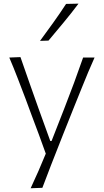

<svg xmlns="http://www.w3.org/2000/svg" viewBox="-20 -820 561 1040"><path d="M146 199.7Q189.9 106 228 12.2Q210 -38.6 190.7 -90.8Q171.4 -143.1 152.8 -191.9L118.7 -284.2Q97.7 -339.4 75.7 -396.5Q53.7 -453.6 30.3 -508.3L90.8 -510.7Q115.2 -439.9 139.2 -372.1Q163.1 -304.2 188.5 -232.9L252.4 -56.2H259.3L328.6 -233.4Q356 -303.2 381.1 -371.3Q406.2 -439.5 430.2 -508.3H492.2Q473.6 -466.8 457.5 -428.5Q441.4 -390.1 423.1 -344.5Q404.8 -298.8 378.9 -234.9L321.8 -91.8Q282.7 5.9 256.6 74Q230.5 142.1 209.5 197.3ZM196.8 -598.6Q233.9 -648.9 269.5 -698.7Q305.2 -748.5 337.9 -798.8L405.3 -800.3Q366.7 -749 325.7 -699.5Q284.7 -649.9 242.7 -600.1Z"/></svg>

Font: Pinar-DS3-FD Light
Style: Regular
Weight: 300
Designer: Amin Abedi
Version: Version 3.000